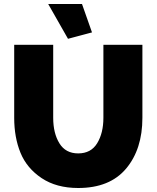

<svg xmlns="http://www.w3.org/2000/svg" viewBox="-20 -934 783 960"><path d="M221 -914H390L440 -772L320 -740ZM371 6Q262 6 188 -43.5Q114 -93 82.5 -170Q51 -247 51 -345V-710H246V-345Q246 -268 277 -217.5Q308 -167 371 -167Q435 -167 466 -218Q497 -269 497 -345V-710H692V-345Q692 -188 610.5 -91Q529 6 371 6Z"/></svg>

Font: Raleway-v4020 Black
Style: Regular
Weight: 900
Designer: Matt McInerney, Pablo Impallari, Rodrigo Fuenzalida
Foundry: Matt McInerney, Pablo Impallari, Rodrigo Fuenzalida
Version: Version 4.020;PS 004.020;hotconv 1.0.88;makeotf.lib2.5.64775